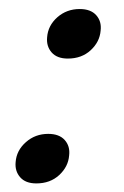

<svg xmlns="http://www.w3.org/2000/svg" viewBox="-20 -408 282 436"><path d="M62.5 8.5Q38 8.5 25.8 -5.5Q13.5 -19.5 15.5 -40Q17.5 -66.5 38.8 -85.2Q60 -104 89.5 -104Q114.5 -104 127 -90Q139.5 -76 137 -55Q135 -29.5 114.5 -10.5Q94 8.5 62.5 8.5ZM134 -275Q109.5 -275 97.2 -289Q85 -303 87 -323.5Q89 -350 110.2 -368.8Q131.5 -387.5 161 -387.5Q186 -387.5 198.5 -373.5Q211 -359.5 208.5 -338.5Q206.5 -313 186 -294Q165.5 -275 134 -275Z"/></svg>

Font: Fraunces 144pt Soft
Style: Italic
Weight: 400
Italic angle: -16°
Version: Version 1.000;[b76b70a41]